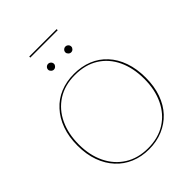

<svg xmlns="http://www.w3.org/2000/svg" viewBox="-278 -1142 1288 1288"><g transform="rotate(-45 366.5 -497.5)"><path d="M366 7Q295 7 235.5 -18Q176 -43 134 -89Q91 -135 67 -201Q43 -267 43 -350Q43 -433 67 -499.5Q91 -566 134 -612Q176 -659 235.5 -683.5Q295 -708 366 -708Q438 -708 497.5 -684Q557 -660 600 -613Q643 -567 666.5 -500Q690 -433 690 -350Q690 -267 666.5 -201Q643 -135 600 -89Q557 -43 497.5 -18Q438 7 366 7ZM366 -3Q463 -3 532.5 -47Q602 -91 639.5 -169.5Q677 -248 677 -350Q677 -454 640 -532.5Q603 -611 533.5 -654.5Q464 -698 366 -698Q269 -698 199 -653Q129 -608 92 -529.5Q55 -451 55 -350Q55 -248 93 -169.5Q131 -91 201 -47Q271 -3 366 -3ZM320 -850Q320 -840 311.5 -831.5Q303 -823 292 -823Q281 -823 272.5 -831.5Q264 -840 264 -850Q264 -862 272.5 -870Q281 -878 292 -878Q303 -878 311.5 -870Q320 -862 320 -850ZM484 -850Q484 -840 476 -831.5Q468 -823 456 -823Q445 -823 436.5 -831.5Q428 -840 428 -850Q428 -862 436.5 -870Q445 -878 456 -878Q467 -878 475.5 -870Q484 -862 484 -850ZM237 -992V-1002H497V-992Z"/></g></svg>

Font: Aleo Thin
Style: Regular
Weight: 250
Designer: Alessio Laiso
Foundry: Alessio Laiso
Version: Version 2.001;gftools[0.9.29]